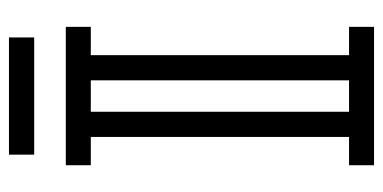

<svg xmlns="http://www.w3.org/2000/svg" viewBox="-231 -615 846 424"><g transform="rotate(-90 192.0 -403.0)"><path d="M226.6 -55.2V-625.5H157.2V-55.2ZM344.7 0H39.1V-55.2H101.6V-625.5H39.1V-680.7H344.7V-625.5H282.2V-55.2H344.7ZM321.3 -750.5H62.5V-806.2H321.3Z"/></g></svg>

Font: X Company
Style: Regular
Weight: 400
Designer: GGBotNet
Foundry: GGBotNet
Version: 0.90